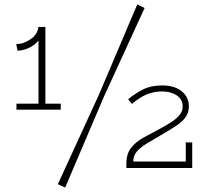

<svg xmlns="http://www.w3.org/2000/svg" viewBox="-20 -755 950 863"><path d="M59 -527 53 -557Q87 -557 118 -579Q149 -601 153 -634L171 -619Q167 -579 133.5 -554Q100 -529 59 -527ZM54 -262V-289H253V-262ZM153 -262V-634H184V-262ZM424 -328 597 -735 630 -719 446 -318 273 88 240 73ZM815 -115H844V0H548V-18Q548 -64 569.5 -91Q591 -118 624 -136Q657 -154 691 -172Q731 -193 755.5 -210Q780 -227 791 -243.5Q802 -260 801 -279Q800 -310 773.5 -327Q747 -344 709 -344Q680 -344 656 -336.5Q632 -329 612 -316.5Q592 -304 573 -288L556 -309Q586 -334 622 -352.5Q658 -371 709 -371Q748 -371 774.5 -358.5Q801 -346 815 -325Q829 -304 829 -278Q829 -250 815 -229.5Q801 -209 772.5 -190Q744 -171 699 -145Q666 -126 639 -109.5Q612 -93 595.5 -74.5Q579 -56 579 -29H815Z"/></svg>

Font: BioRhyme ExtraBold ExtraLight
Style: Regular
Weight: 250
Version: Version 1.600;gftools[0.9.33]